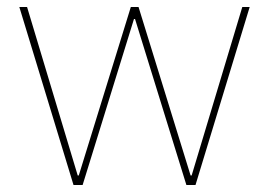

<svg xmlns="http://www.w3.org/2000/svg" viewBox="-20 -526 765 546"><path d="M35 -506H57L201 -27H204L352 -506H374L522 -27H525L669 -506H690L536 0H510L364 -472H361L215 0H189Z"/></svg>

Font: Plexus Sans Thin
Style: Regular
Weight: 250
Version: Version 2.001;PS 002.001;hotconv 1.0.70;makeotf.lib2.5.58329